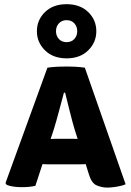

<svg xmlns="http://www.w3.org/2000/svg" viewBox="-20 -866 611 895"><path d="M211.5 -100Q203.5 -100 194.8 -100.2Q186 -100.5 178 -101L145 0Q131 3.5 114.8 5Q98.5 6.5 81 6.5Q61.5 6.5 42.2 3.8Q23 1 11 -4.5L5.5 -12.5L201 -550.5Q225 -554 248.2 -555Q271.5 -556 291 -556Q308.5 -556 329.2 -555Q350 -554 375.5 -550.5L565.5 -7Q548.5 0.5 523 4.5Q497.5 8.5 481.5 8.5Q455 8.5 430.8 -1.8Q406.5 -12 394 -54.5L379.5 -101Q371 -100.5 362.2 -100.2Q353.5 -100 345.5 -100ZM231 -263.5 216 -218Q224 -218.5 232.2 -218.8Q240.5 -219 248.5 -219H313.5Q321 -219 328 -218.8Q335 -218.5 342 -218.5L328.5 -260.5Q317 -299 305.2 -347Q293.5 -395 283.5 -434H278Q268 -396.5 255.2 -348.8Q242.5 -301 231 -263.5ZM152 -720.5Q152 -773 189.8 -809.8Q227.5 -846.5 290.5 -846.5Q353.5 -846.5 391.2 -809.8Q429 -773 429 -720.5Q429 -668.5 391.2 -631.2Q353.5 -594 290.5 -594Q227.5 -594 189.8 -631.2Q152 -668.5 152 -720.5ZM241 -720.5Q241 -699 254.5 -684.2Q268 -669.5 290.5 -669.5Q313 -669.5 326.5 -684.2Q340 -699 340 -720.5Q340 -742.5 326.5 -757.2Q313 -772 290.5 -772Q268 -772 254.5 -757.2Q241 -742.5 241 -720.5Z"/></svg>

Font: Signika Negative SC
Style: Bold
Weight: 700
Designer: Anna Giedryś
Foundry: Anna Giedryś
Version: Version 2.000; ttfautohint (v1.8.3) -l 8 -r 50 -G 200 -x 9 -